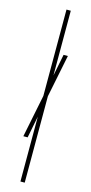

<svg xmlns="http://www.w3.org/2000/svg" viewBox="-125 -832 411 863"><g transform="rotate(15 80.0 -400.0)"><path d="M70 0V-301.5L50 -200H30L70 -398V-800H90V-499L110 -600H130L90 -402V0Z"/></g></svg>

Font: Big Shoulders Stencil Display Thin
Style: Regular
Weight: 100
Designer: Patric King
Foundry: XO Type Co
Version: Version 1.000